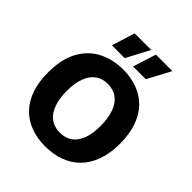

<svg xmlns="http://www.w3.org/2000/svg" viewBox="-240 -1038 1205 1205"><g transform="rotate(45 362.5 -435.5)"><path d="M360 14Q288 14 230 -8Q172 -30 130.5 -73Q89 -116 67 -179.5Q45 -243 45 -327Q45 -445 86.5 -521.5Q128 -598 201 -636Q274 -674 366 -674Q437 -674 495 -652Q553 -630 594.5 -587Q636 -544 658.5 -479.5Q681 -415 681 -331Q681 -244 657.5 -179.5Q634 -115 591.5 -72Q549 -29 490 -7.5Q431 14 360 14ZM365 -112Q414 -112 447.5 -136.5Q481 -161 498.5 -207.5Q516 -254 516 -321Q516 -392 498 -441.5Q480 -491 445.5 -516.5Q411 -542 361 -542Q313 -542 279.5 -517.5Q246 -493 228 -445.5Q210 -398 210 -329Q210 -277 220.5 -236.5Q231 -196 250 -168.5Q269 -141 298.5 -126.5Q328 -112 365 -112ZM322 -731H208L256 -885H403ZM509 -731H396L445 -885H591Z"/></g></svg>

Font: Bricolage Grotesque 96pt ExtraBold ExtraBold
Style: Regular
Weight: 800
Version: Version 1.001;gftools[0.9.33.dev8+g029e19f]